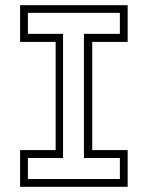

<svg xmlns="http://www.w3.org/2000/svg" viewBox="-20 -720 570 740"><path d="M57.5 0V-141.5H194.5V-558.5H57.5V-700H472V-558.5H335.5V-141.5H472V0ZM87.5 -30H442V-111H303.5V-589.5H442V-670.5H87.5V-589.5H223V-111H87.5Z"/></svg>

Font: Tourney Light
Style: Regular
Weight: 300
Version: Version 1.015